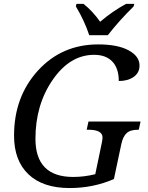

<svg xmlns="http://www.w3.org/2000/svg" viewBox="-20 -951 754 981"><path d="M698.2 -330.1 689 -288.1H685.1Q645 -288.1 626.5 -270.3Q607.9 -252.4 600.1 -215.8L562 -36.1Q456.1 9.8 335.9 9.8Q199.2 9.8 125.5 -60.3Q51.8 -130.4 51.8 -257.8Q51.8 -456.5 173.8 -590.3Q295.9 -724.1 481.9 -724.1Q581.5 -724.1 637.2 -693.8Q692.9 -663.6 692.9 -616.2Q692.9 -579.1 663.1 -558.1Q633.3 -537.1 586.9 -537.1Q586.9 -601.6 554.2 -636.2Q521.5 -670.9 460.9 -670.9Q337.4 -670.9 249.3 -543.2Q161.1 -415.5 161.1 -242.2Q161.1 -46.9 354 -46.9Q410.2 -46.9 466.8 -61L500 -220.2Q503.9 -238.8 503.9 -248Q503.9 -288.1 432.1 -288.1H422.9L432.1 -330.1ZM662.6 -918Q587.9 -844.7 530.8 -771H436Q411.6 -845.2 367.7 -918L370.6 -931.2H406.7Q453.1 -894.5 491.7 -839.8Q554.7 -893.6 624 -931.2H666Z"/></svg>

Font: Droid Serif
Style: Italic
Weight: 400
Italic angle: -12°
Designer: Monotype Design team
Foundry: Monotype Imaging Inc.
Version: Version 1.03